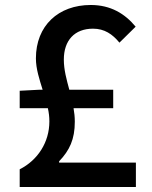

<svg xmlns="http://www.w3.org/2000/svg" viewBox="-20 -750 610 770"><path d="M172 -316C176 -298 178 -281 178 -263C178 -180 132 -108 59 -71V0H525V-98H217V-103C259 -147 280 -191 280 -262C280 -281 278 -299 275 -316H434V-390H258C247 -431 236 -470 236 -511C236 -588 279 -635 353 -635C399 -635 431 -613 459 -579L524 -643C481 -695 424 -730 344 -730C214 -730 124 -647 124 -516C124 -474 138 -432 151 -390H135L59 -386V-316Z"/></svg>

Font: Kinto Sans Med
Style: Regular
Weight: 500
Designer: Authors: Ryoko NISHIZUKA  (kana & ideographs); Paul D. Hunt (Latin, Greek & Cyrillic); Wenlong ZHANG  (bopomofo); Sandol
Foundry: Adobe Systems Incorporated, ookami Inc.
Version: Version 0.001